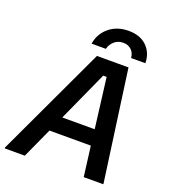

<svg xmlns="http://www.w3.org/2000/svg" viewBox="-182 -947 928 1054"><g transform="rotate(20 282.0 -419.5)"><path d="M-31.7 0V-5L270.8 -650H455L544.2 -5V0H430L407.5 -175.8H165.8L85.8 0ZM340 -560 207.5 -267.5H396.7L360 -560ZM220 -703.3Q229.2 -763.3 275 -801.2Q320.8 -839.2 388.3 -839.2Q455.8 -839.2 494.6 -801.2Q533.3 -763.3 534.2 -703.3H450.8Q448.3 -733.3 429.6 -750.4Q410.8 -767.5 382.5 -767.5Q352.5 -767.5 331.2 -749.2Q310 -730.8 303.3 -703.3Z"/></g></svg>

Font: Familjen Grotesk GF Medium
Style: Italic
Weight: 500
Designer: Anders Wikstroem, Jonas Baeckman, Matilda Gysing, Kristian Moeller
Foundry: Familjen STHML AB
Version: Version 2.000; Beta; Release 4; Build 6